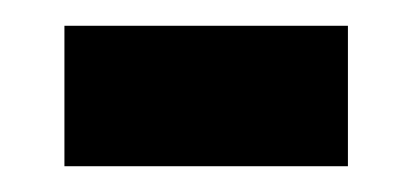

<svg xmlns="http://www.w3.org/2000/svg" viewBox="-20 -363 320 149"><path d="M250 -343V-234H30V-343Z"/></svg>

Font: Mukta Mahee ExtraBold
Style: Regular
Weight: 800
Designer: Shuchita Grover, Noopur Datye, Girish Dalvi, Yashodeep Gholap
Foundry: Ek Type
Version: Version 2.538;PS 1.000;hotconv 16.6.51;makeotf.lib2.5.65220;